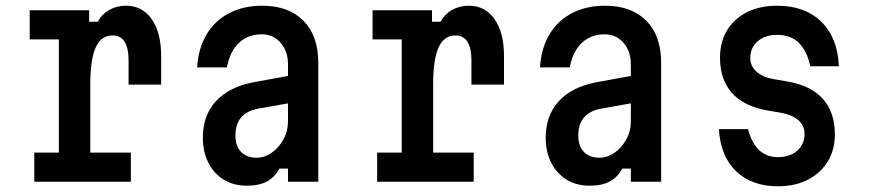

<svg xmlns="http://www.w3.org/2000/svg" viewBox="-20 -636 3040 672"><path d="M84 -600H292V-560H322Q336 -586 362 -601Q388 -616 421 -616Q478 -616 511 -569Q544 -522 544 -440V-340H430V-424Q430 -512 374 -512Q334 -512 315 -470Q296 -428 296 -340V-102H438V0H100V-102H186V-498H84Z M998 -372V-276L885 -256Q845 -249 824.5 -225.5Q804 -202 804 -162Q804 -125 823.5 -104.5Q843 -84 878 -84Q906 -84 931 -101.5Q956 -119 972 -148Q988 -177 988 -212V-410Q988 -457 962 -486.5Q936 -516 896 -516Q864 -516 839 -502.5Q814 -489 797.5 -463Q781 -437 774 -400H670Q674 -467 703 -515.5Q732 -564 782 -590Q832 -616 898 -616Q990 -616 1042 -563.5Q1094 -511 1094 -416V0H988V-46H958Q942 -16 914.5 -1Q887 14 844 14Q798 14 763.5 -7Q729 -28 709.5 -66Q690 -104 690 -154Q690 -232 736 -282Q782 -332 867 -348Z M1284 -600H1492V-560H1522Q1536 -586 1562 -601Q1588 -616 1621 -616Q1678 -616 1711 -569Q1744 -522 1744 -440V-340H1630V-424Q1630 -512 1574 -512Q1534 -512 1515 -470Q1496 -428 1496 -340V-102H1638V0H1300V-102H1386V-498H1284Z M2198 -372V-276L2085 -256Q2045 -249 2024.5 -225.5Q2004 -202 2004 -162Q2004 -125 2023.5 -104.5Q2043 -84 2078 -84Q2106 -84 2131 -101.5Q2156 -119 2172 -148Q2188 -177 2188 -212V-410Q2188 -457 2162 -486.5Q2136 -516 2096 -516Q2064 -516 2039 -502.5Q2014 -489 1997.5 -463Q1981 -437 1974 -400H1870Q1874 -467 1903 -515.5Q1932 -564 1982 -590Q2032 -616 2098 -616Q2190 -616 2242 -563.5Q2294 -511 2294 -416V0H2188V-46H2158Q2142 -16 2114.5 -1Q2087 14 2044 14Q1998 14 1963.5 -7Q1929 -28 1909.5 -66Q1890 -104 1890 -154Q1890 -232 1936 -282Q1982 -332 2067 -348Z M2598 -184Q2611 -135 2637 -110.5Q2663 -86 2703 -86Q2744 -86 2770 -108.5Q2796 -131 2796 -167Q2796 -196 2774.5 -215Q2753 -234 2715 -241L2668 -249Q2585 -263 2542.5 -310Q2500 -357 2500 -434Q2500 -517 2555 -566.5Q2610 -616 2700 -616Q2797 -616 2854.5 -560Q2912 -504 2916 -404H2816Q2804 -459 2775.5 -486.5Q2747 -514 2700 -514Q2658 -514 2632 -491.5Q2606 -469 2606 -433Q2606 -405 2627.5 -385.5Q2649 -366 2688 -359L2735 -351Q2818 -337 2860 -290Q2902 -243 2902 -166Q2902 -111 2877 -70.5Q2852 -30 2807.5 -7Q2763 16 2703 16Q2611 16 2556.5 -36.5Q2502 -89 2496 -184Z"/></svg>

Font: Martian Mono Condensed
Style: Regular
Weight: 400
Width: 3
Designer: Roman Shamin
Foundry: Evil Martians
Version: Version 1.000